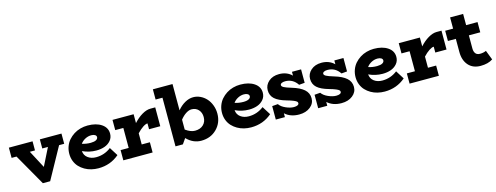

<svg xmlns="http://www.w3.org/2000/svg" viewBox="-21 -1416 5587 2161"><g transform="rotate(-15 2773.0 -336.0)"><path d="M632.8 -471.2V-352.1H573.2L371.1 14.2H286.1L77.1 -352.1H20V-471.2H295.9V-365.2H235.8L344.2 -160.2L446.8 -365.2H380.9V-471.2Z M1116.7 -172.9 1178.7 -74.2Q1076.2 14.2 936 14.2Q893.6 14.2 853.3 4.4Q813 -5.4 777.8 -25.6Q742.7 -45.9 716.1 -74.2Q689.5 -102.5 674.1 -141.8Q658.7 -181.2 658.7 -227.1Q658.7 -272.5 673.8 -313.2Q689 -354 715.6 -384.5Q742.2 -415 777.3 -437.5Q812.5 -460 854 -471.4Q895.5 -482.9 939 -482.9Q1038.1 -482.9 1099.9 -441.4Q1161.6 -399.9 1161.6 -330.1Q1161.6 -283.2 1133.1 -249.5Q1104.5 -215.8 1060.8 -200.4Q1017.1 -185.1 964.8 -185.1Q880.9 -185.1 803.7 -221.2Q808.1 -169.9 846.9 -141.4Q885.7 -112.8 941.9 -112.8Q1039.6 -112.8 1116.7 -172.9ZM950.7 -366.2Q913.6 -366.2 879.4 -348.1Q845.2 -330.1 824.7 -300.8Q872.1 -285.2 925.8 -285.2Q966.8 -285.6 988.3 -297.6Q1009.8 -309.6 1009.8 -330.1Q1009.8 -346.2 993.7 -356.2Q977.5 -366.2 950.7 -366.2Z M1671.9 -482.9H1728.5V-263.2H1597.7V-331.1Q1577.6 -332 1543.7 -310.1Q1509.8 -288.1 1473.6 -249V-119.1H1568.8V0H1227.5V-119.1H1321.8V-352.1H1227.5V-471.2H1473.6V-368.2Q1521 -420.9 1573.7 -451.9Q1626.5 -482.9 1671.9 -482.9Z M2169.4 -482.9Q2212.4 -482.9 2252 -464.1Q2291.5 -445.3 2321 -412.8Q2350.6 -380.4 2368.4 -333.7Q2386.2 -287.1 2386.2 -234.9Q2386.2 -128.4 2314.9 -57.1Q2243.7 14.2 2133.3 14.2Q2038.6 14.2 1964.4 -62L1921.4 0H1835.4V-566.9H1755.4V-686H1984.4V-379.9Q2024.4 -428.7 2073 -455.8Q2121.6 -482.9 2169.4 -482.9ZM2094.2 -112.8Q2155.8 -112.8 2191.7 -147Q2227.5 -181.2 2227.5 -236.8Q2227.5 -289.1 2196.5 -322.8Q2165.5 -356.4 2114.3 -356Q2084 -355 2049.8 -332.8Q2015.6 -310.5 1984.4 -271V-155.8Q2043.5 -112.8 2094.2 -112.8Z M2896 -172.9 2958 -74.2Q2855.5 14.2 2715.3 14.2Q2672.9 14.2 2632.6 4.4Q2592.3 -5.4 2557.1 -25.6Q2522 -45.9 2495.4 -74.2Q2468.8 -102.5 2453.4 -141.8Q2438 -181.2 2438 -227.1Q2438 -272.5 2453.1 -313.2Q2468.3 -354 2494.9 -384.5Q2521.5 -415 2556.6 -437.5Q2591.8 -460 2633.3 -471.4Q2674.8 -482.9 2718.3 -482.9Q2817.4 -482.9 2879.2 -441.4Q2940.9 -399.9 2940.9 -330.1Q2940.9 -283.2 2912.4 -249.5Q2883.8 -215.8 2840.1 -200.4Q2796.4 -185.1 2744.1 -185.1Q2660.2 -185.1 2583 -221.2Q2587.4 -169.9 2626.2 -141.4Q2665 -112.8 2721.2 -112.8Q2818.8 -112.8 2896 -172.9ZM2730 -366.2Q2692.9 -366.2 2658.7 -348.1Q2624.5 -330.1 2604 -300.8Q2651.4 -285.2 2705.1 -285.2Q2746.1 -285.6 2767.6 -297.6Q2789.1 -309.6 2789.1 -330.1Q2789.1 -346.2 2772.9 -356.2Q2756.8 -366.2 2730 -366.2Z M3271 -297.9Q3361.8 -271 3408.4 -230Q3455.1 -189 3455.1 -127Q3455.1 -65.9 3404.3 -25.9Q3353.5 14.2 3274.9 14.2Q3173.3 14.2 3109.9 -43.9V1H3003.9V-155.8L3070.8 -161.1Q3094.7 -126.5 3145.8 -104.2Q3196.8 -82 3237.8 -82Q3266.1 -82 3281.5 -90.1Q3296.9 -98.1 3296.9 -112.8Q3296.9 -122.6 3289.1 -130.6Q3281.2 -138.7 3254.2 -150.4Q3227.1 -162.1 3177.7 -175.8Q3086.4 -201.2 3043.7 -240Q3001 -278.8 3001 -340.8Q3001 -400.4 3048.1 -442.1Q3095.2 -483.9 3170.9 -483.9Q3260.3 -483.9 3318.8 -426.8V-471.2H3424.8V-314.9L3358.9 -309.1Q3306.2 -388.2 3216.8 -388.2Q3189.9 -388.2 3174.6 -379.9Q3159.2 -371.6 3159.2 -357.9Q3159.2 -343.3 3182.6 -330.3Q3206.1 -317.4 3271 -297.9Z M3764.6 -297.9Q3855.5 -271 3902.1 -230Q3948.7 -189 3948.7 -127Q3948.7 -65.9 3897.9 -25.9Q3847.2 14.2 3768.6 14.2Q3667 14.2 3603.5 -43.9V1H3497.6V-155.8L3564.5 -161.1Q3588.4 -126.5 3639.4 -104.2Q3690.4 -82 3731.4 -82Q3759.8 -82 3775.1 -90.1Q3790.5 -98.1 3790.5 -112.8Q3790.5 -122.6 3782.7 -130.6Q3774.9 -138.7 3747.8 -150.4Q3720.7 -162.1 3671.4 -175.8Q3580.1 -201.2 3537.4 -240Q3494.6 -278.8 3494.6 -340.8Q3494.6 -400.4 3541.7 -442.1Q3588.9 -483.9 3664.6 -483.9Q3753.9 -483.9 3812.5 -426.8V-471.2H3918.5V-314.9L3852.5 -309.1Q3799.8 -388.2 3710.4 -388.2Q3683.6 -388.2 3668.2 -379.9Q3652.8 -371.6 3652.8 -357.9Q3652.8 -343.3 3676.3 -330.3Q3699.7 -317.4 3764.6 -297.9Z M4452.1 -172.9 4514.2 -74.2Q4411.6 14.2 4271.5 14.2Q4229 14.2 4188.7 4.4Q4148.4 -5.4 4113.3 -25.6Q4078.1 -45.9 4051.5 -74.2Q4024.9 -102.5 4009.5 -141.8Q3994.1 -181.2 3994.1 -227.1Q3994.1 -272.5 4009.3 -313.2Q4024.4 -354 4051 -384.5Q4077.6 -415 4112.8 -437.5Q4147.9 -460 4189.5 -471.4Q4231 -482.9 4274.4 -482.9Q4373.5 -482.9 4435.3 -441.4Q4497.1 -399.9 4497.1 -330.1Q4497.1 -283.2 4468.5 -249.5Q4439.9 -215.8 4396.2 -200.4Q4352.5 -185.1 4300.3 -185.1Q4216.3 -185.1 4139.2 -221.2Q4143.6 -169.9 4182.4 -141.4Q4221.2 -112.8 4277.3 -112.8Q4375 -112.8 4452.1 -172.9ZM4286.1 -366.2Q4249 -366.2 4214.8 -348.1Q4180.7 -330.1 4160.2 -300.8Q4207.5 -285.2 4261.2 -285.2Q4302.2 -285.6 4323.7 -297.6Q4345.2 -309.6 4345.2 -330.1Q4345.2 -346.2 4329.1 -356.2Q4313 -366.2 4286.1 -366.2Z M5007.3 -482.9H5064V-263.2H4933.1V-331.1Q4913.1 -332 4879.2 -310.1Q4845.2 -288.1 4809.1 -249V-119.1H4904.3V0H4563V-119.1H4657.2V-352.1H4563V-471.2H4809.1V-368.2Q4856.4 -420.9 4909.2 -451.9Q4961.9 -482.9 5007.3 -482.9Z M5488.3 -133.8 5531.2 -22.9Q5476.1 14.2 5389.2 14.2Q5298.3 14.2 5247.3 -44.2Q5196.3 -102.5 5196.3 -199.2V-352.1H5104V-471.2H5196.3V-602.1H5348.1V-471.2H5481V-352.1H5348.1V-199.2Q5348.1 -162.6 5364.7 -140.9Q5381.3 -119.1 5416 -119.1Q5456.5 -119.1 5488.3 -133.8Z"/></g></svg>

Font: BioRhyme ExtraBold
Style: Regular
Weight: 800
Designer: Aoife Mooney
Foundry: Aoife Mooney Type
Version: Version 1.500;PS 001.500;hotconv 1.0.88;makeotf.lib2.5.64775